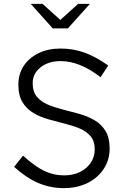

<svg xmlns="http://www.w3.org/2000/svg" viewBox="-20 -962 640 993"><path d="M310 11Q240 11 178 -15.5Q116 -42 53 -99L99 -157Q161 -101 209 -78Q257 -55 312 -55Q358 -55 393.5 -72.5Q429 -90 449.5 -120.5Q470 -151 470 -189Q470 -232 448.5 -257.5Q427 -283 392 -297.5Q357 -312 315 -322.5Q273 -333 230.5 -345Q188 -357 153 -377.5Q118 -398 96.5 -433Q75 -468 75 -524Q75 -579 102.5 -621Q130 -663 179.5 -687Q229 -711 293 -711Q357 -711 415.5 -690.5Q474 -670 540 -623L500 -563Q445 -605 394 -625.5Q343 -646 294 -646Q230 -646 189.5 -613.5Q149 -581 149 -532Q149 -488 170.5 -462Q192 -436 227.5 -421Q263 -406 305.5 -395.5Q348 -385 390.5 -373Q433 -361 468.5 -340.5Q504 -320 525.5 -285Q547 -250 547 -193Q547 -135 516.5 -88.5Q486 -42 432.5 -15.5Q379 11 310 11ZM253 -815 139 -942H200L292 -859L384 -942H445L331 -815Z"/></svg>

Font: Red Hat Mono
Style: Regular
Weight: 300
Monospace: yes
Designer: Pentagram, MCKL
Foundry: Pentagram, MCKL
Version: Version 1.023